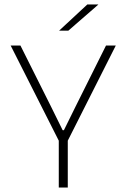

<svg xmlns="http://www.w3.org/2000/svg" viewBox="-20 -844 569 864"><path d="M247 -206 28 -639H72L209 -365.5L262 -258H267.5L320.5 -365.5L457 -639H501L282.5 -206ZM244.5 0V-247H285V0ZM373 -824H422V-823L287.5 -706H246.5V-706.5Z"/></svg>

Font: Anek Bangla ExtraLight
Style: Regular
Weight: 250
Designer: Sulekha Rajkumar (Bangla), Yesha Goshar (Latin)
Foundry: Ek Type
Version: Version 1.003